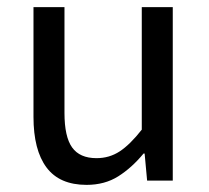

<svg xmlns="http://www.w3.org/2000/svg" viewBox="-20 -507 586 539"><path d="M223 12Q147 12 110.5 -37Q74 -86 74 -179V-487H161V-190Q161 -123 182.5 -93Q204 -63 251 -63Q287 -63 316 -82Q345 -101 378 -143V-487H465V0H393L386 -76H383Q350 -36 312 -12Q274 12 223 12Z"/></svg>

Font: Assistant Medium
Style: Regular
Weight: 500
Designer: Hebrew By Ben Nathan, Latin by Paul Hunt
Version: Version 3.000